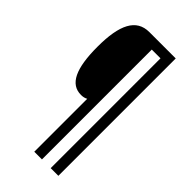

<svg xmlns="http://www.w3.org/2000/svg" viewBox="-271 -830 1026 1026"><g transform="rotate(45 242.0 -316.5)"><path d="M401 127V-760H202C103 -760 61 -675 61 -509C61 -344 99 -264 181 -264C196 -264 208 -267 219 -273V127H277V-703H343V127Z"/></g></svg>

Font: Noto Sans Arabic ExtCond
Style: Regular
Weight: 400
Width: 2
Designer: Monotype Design Team, Nadine Chahine, Nizar Qandah and Khaled Hosny
Foundry: Monotype Imaging Inc.
Version: Version 2.012